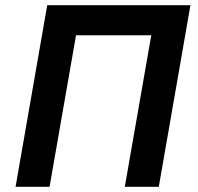

<svg xmlns="http://www.w3.org/2000/svg" viewBox="-20 -720 762 740"><path d="M40 0H171L273 -584H563L461 0H592L714 -700H162Z"/></svg>

Font: Fixel Display 20240404 SemiBold
Style: Italic
Weight: 600
Italic angle: -10°
Designer: AlfaBravo + MacPaw
Foundry: Kyrylo Tkachov, Marchela Mozhyna, Serhii Makarenko, Maria Weinstein, Zakhar Kryvoshyya
Version: Version 1.211;Glyphs 3.2 (3225)